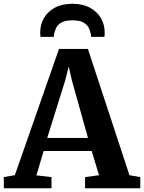

<svg xmlns="http://www.w3.org/2000/svg" viewBox="-33 -1010 772 1030"><path d="M46.7 -70.4 283.5 -747.4H438.6L661.5 -70L719.5 -59.9V0H423.3V-59.9L498.1 -70L459 -200H201.1L162.4 -69.2L243.3 -59.9V0H-12.2L-12.9 -59.9ZM439 -270 352.8 -578 335.7 -653 316.2 -576.8 220.3 -270ZM355.6 -989.6Q411.2 -989.6 449.7 -968.6Q488.3 -947.5 508.4 -912.6Q528.6 -877.6 528.6 -836Q528.6 -829.9 528.3 -823.9Q528 -817.9 527 -812.3H455.5Q455.5 -814.5 455.5 -818.3Q455.5 -822.1 454.5 -826Q451.6 -841.8 443.9 -859.1Q436.1 -876.4 415.8 -888.6Q395.6 -900.9 355.6 -900.9Q315.7 -900.9 295.5 -888.6Q275.3 -876.4 267.6 -858.9Q260 -841.4 256.7 -826Q256.2 -822.1 256 -818.3Q255.7 -814.5 255.7 -812.3H184.3Q183.7 -817.9 183.2 -824.1Q182.7 -830.3 182.7 -836.4Q182.7 -878 202.6 -912.9Q222.6 -947.9 261.3 -968.8Q300 -989.6 355.6 -989.6Z"/></svg>

Font: Merriweather Light
Style: Regular
Weight: 300
Designer: Eben Sorkin
Foundry: Eben Sorkin
Version: Version 2.100